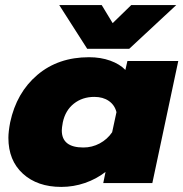

<svg xmlns="http://www.w3.org/2000/svg" viewBox="-20 -720 721 755"><path d="M213 -700H380L423 -629L496 -700H673L488 -528H323ZM13 -178Q13 -202 20 -239Q45 -356 127 -425.5Q209 -495 330 -495Q376 -495 413.5 -481.5Q451 -468 473 -445L481 -480H681L579 0H386L395 -44Q359 -16 314 -0.5Q269 15 221 15Q127 15 70 -37Q13 -89 13 -178ZM421 -200 438 -279Q431 -307 408 -323Q385 -339 351 -339Q304 -339 270.5 -312.5Q237 -286 227 -239Q223 -217 223 -207Q223 -140 308 -140Q342 -140 372 -156Q402 -172 421 -200Z"/></svg>

Font: Prompt ExtraBold
Style: Italic
Weight: 800
Italic angle: -12°
Designer: Katatrad Team
Foundry: CadsonDemak
Version: Version 1.001